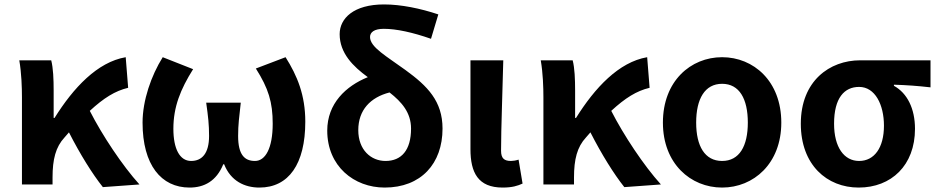

<svg xmlns="http://www.w3.org/2000/svg" viewBox="-20 -832 4230 866"><path d="M609 0C532 -85 441 -222 385 -332C448 -390 499 -422 558 -436L547 -574C419 -552 311 -436 226 -300H222V-423C222 -475 220 -525 211 -560H67C77 -503 79 -437 79 -393V0H217V-32C217 -113 231 -169 271 -212L291 -235C342 -135 397 -47 444 12Z M835 14C901 14 956 -15 987 -91H991C1021 -15 1084 14 1150 14C1282 14 1357 -92 1357 -283C1357 -403 1321 -490 1268 -574L1134 -523C1191 -433 1210 -371 1210 -274C1210 -163 1177 -106 1130 -106C1083 -106 1054 -134 1054 -219C1054 -270 1059 -305 1066 -369H910C919 -305 923 -270 923 -219C923 -140 891 -106 842 -106C790 -106 762 -162 762 -251C762 -350 794 -429 851 -520L714 -574C662 -491 623 -379 623 -279C623 -88 707 14 835 14Z M1719 -106C1653 -106 1596 -156 1596 -245C1596 -336 1651 -393 1737 -415C1792 -372 1834 -324 1834 -252C1834 -154 1790 -106 1719 -106ZM1957 -767C1876 -794 1789 -812 1712 -812C1575 -812 1512 -749 1512 -678C1512 -592 1573 -532 1639 -484C1540 -444 1456 -365 1456 -243C1456 -82 1577 14 1715 14C1879 14 1976 -94 1976 -252C1976 -376 1908 -444 1809 -516C1724 -578 1649 -619 1649 -665C1649 -686 1667 -702 1711 -702C1768 -702 1841 -686 1924 -657Z M2247 14C2291 14 2315 6 2337 -4L2319 -112C2307 -108 2294 -106 2285 -106C2255 -106 2240 -117 2240 -152C2240 -257 2247 -423 2250 -560H2102V-159C2102 -54 2136 14 2247 14Z M2961 0C2884 -85 2793 -222 2737 -332C2800 -390 2851 -422 2910 -436L2899 -574C2771 -552 2663 -436 2578 -300H2574V-423C2574 -475 2572 -525 2563 -560H2419C2429 -503 2431 -437 2431 -393V0H2569V-32C2569 -113 2583 -169 2623 -212L2643 -235C2694 -135 2749 -47 2796 12Z M3237 14C3379 14 3504 -94 3504 -279C3504 -466 3379 -574 3237 -574C3095 -574 2970 -466 2970 -279C2970 -94 3095 14 3237 14ZM3237 -106C3159 -106 3120 -173 3120 -279C3120 -386 3159 -454 3237 -454C3315 -454 3353 -386 3353 -279C3353 -173 3315 -106 3237 -106Z M3853 14C4000 14 4107 -86 4107 -251C4107 -342 4072 -412 4012 -445V-450C4072 -448 4115 -445 4177 -438V-560H3860C3722 -560 3592 -467 3592 -274C3592 -88 3710 14 3853 14ZM3855 -106C3787 -106 3742 -168 3742 -274C3742 -390 3788 -440 3855 -440C3927 -440 3967 -360 3967 -265C3967 -165 3923 -106 3855 -106Z"/></svg>

Font: Noto Sans CJK KR Bold
Style: Regular
Weight: 700
Designer: Ryoko NISHIZUKA (kana & ideographs); Paul D. Hunt (Latin, Greek & Cyrillic); Wenlong ZHANG (bopomofo); Sandoll Communica
Foundry: Adobe Systems Incorporated
Version: Version 1.004;PS 1.004;hotconv 1.0.82;makeotf.lib2.5.63406